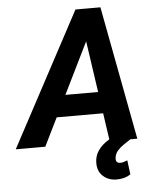

<svg xmlns="http://www.w3.org/2000/svg" viewBox="-111 -762 824 1018"><g transform="rotate(-5 300.5 -252.5)"><path d="M392.6 -582 106.4 0H-50.8L329.1 -710.9H429.7ZM449.2 0 362.3 -597.2 367.7 -710.9H461.9L596.2 0ZM485.4 -264.6 465.3 -149.9H99.6L119.6 -264.6ZM483.9 -29.3 558.6 0.5Q542 11.7 522.9 24.2Q503.9 36.6 489.5 53Q475.1 69.3 472.7 91.3Q471.2 104 476.1 111.6Q481 119.1 494.6 119.6Q504.4 120.1 514.2 116.7Q523.9 113.3 533.2 109.9L543 185.5Q526.4 196.3 507.3 201.2Q488.3 206.1 468.3 206.1Q424.3 205.6 396 179.4Q367.7 153.3 368.2 108.9Q368.7 74.2 385.5 48.1Q402.3 22 428.7 3.2Q455.1 -15.6 483.9 -29.3Z"/></g></svg>

Font: Roboto
Style: Bold Italic
Weight: 700
Italic angle: -12°
Designer: Christian Robertson
Foundry: Google
Version: Version 3.0